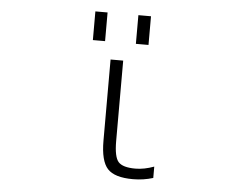

<svg xmlns="http://www.w3.org/2000/svg" viewBox="-52 -798 1104 873"><g transform="rotate(5 500.0 -361.5)"><path d="M348.6 -603.5V-734.4H404.3V-603.5ZM544.9 -603.5V-734.4H602.5V-603.5ZM494.1 -155.3Q494.1 -83 514.2 -60.5Q534.2 -38.1 591.8 -38.1Q631.8 -38.1 676.8 -54.7V-2.9Q632.8 10.7 585 10.7Q501 10.7 468.8 -24.4Q436.5 -59.6 436.5 -152.3V-522.5H494.1Z"/></g></svg>

Font: Gen Shin Gothic Monospace Light
Style: Regular
Weight: 300
Designer: [Source Han Sans]
Ryoko NISHIZUKA  (kana & ideographs); Paul D. Hunt (Latin, Greek & Cyrillic); Wenlong ZHANG  (bopomofo
Version: Version 1.002.20150607